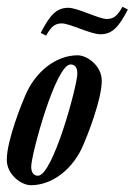

<svg xmlns="http://www.w3.org/2000/svg" viewBox="-72 -539 397 566"><path d="M1 -254C-6 -238 -52 -126 -52 -68C-52 -24 -9 7 19 7C81 7 144 -39 175 -115C182 -131 228 -243 228 -301C228 -345 185 -376 157 -376C95 -376 32 -330 1 -254ZM136 -349C148 -349 156 -341 156 -322C156 -287 84 -21 40 -21C28 -21 20 -29 20 -48C20 -83 92 -349 136 -349ZM305 -511 289 -519C275 -494 264 -483 243 -483C219 -483 158 -516 129 -516C93 -516 74 -492 48 -442L64 -434C78 -459 89 -470 110 -470C134 -470 195 -438 224 -438C260 -438 279 -461 305 -511Z"/></svg>

Font: Romanesco
Style: Regular
Weight: 400
Designer: Astigmatic (AOETI)
Foundry: Astigmatic (AOETI)
Version: Version 1.000